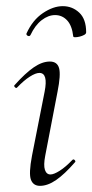

<svg xmlns="http://www.w3.org/2000/svg" viewBox="-20 -595 300 624"><path d="M110 9Q88 9 80.5 -11Q73 -31 84 -89L125 -297Q137 -358 108 -358Q96 -358 77 -346Q58 -334 36 -311Q33 -307 28.5 -311.5Q24 -316 28 -319Q62 -357 89.5 -376Q117 -395 142 -395Q166 -395 172 -373.5Q178 -352 167 -297L127 -89Q121 -58 126 -43Q131 -28 144 -28Q155 -28 174 -40Q193 -52 215 -75Q219 -79 223 -74.5Q227 -70 223 -67Q190 -29 162.5 -10Q135 9 110 9ZM218 -477Q214 -512 198 -529Q182 -546 159 -546Q137 -546 115.5 -529.5Q94 -513 79 -481Q76 -476 70.5 -478.5Q65 -481 66 -486Q86 -530 119.5 -552.5Q153 -575 184 -575Q215 -575 237.5 -554Q260 -533 260 -490Q260 -485 253.5 -481.5Q247 -478 239 -476Q231 -474 224.5 -474Q218 -474 218 -477Z"/></svg>

Font: Cormorant Light Light
Style: Italic
Weight: 300
Italic angle: -10°
Version: Version 4.000